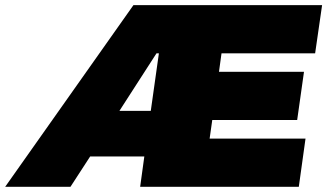

<svg xmlns="http://www.w3.org/2000/svg" viewBox="-58 -721 1263 741"><path d="M-38.1 0 457 -701.2H1185.1L1158.2 -515.1H796.9L787.1 -443.8H1115.2L1088.9 -257.8H761.2L751 -186H1121.1L1095.2 0H482.9L499 -117.2H290L213.9 0ZM402.8 -293H523.9L555.2 -515.1H545.9Z"/></svg>

Font: Trueno UltraBlack
Style: Italic
Weight: 950
Designer: Julieta Ulanovsky
Foundry: Julieta Ulanovsky
Version: Version 3.001b | FøM Fix